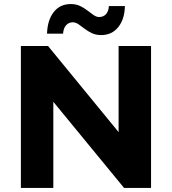

<svg xmlns="http://www.w3.org/2000/svg" viewBox="-20 -927 848 947"><path d="M83 0V-700H217L630 -196H565V-700H725V0H592L178 -504H243V0ZM479 -754Q453 -754 433 -763.5Q413 -773 397 -785.5Q381 -798 367 -807.5Q353 -817 339 -817Q319 -817 306 -802.5Q293 -788 291 -761H212Q214 -828 245 -867.5Q276 -907 329 -907Q355 -907 375 -897.5Q395 -888 411.5 -875Q428 -862 442 -852.5Q456 -843 469 -843Q490 -843 503 -857.5Q516 -872 517 -897H596Q595 -833 563.5 -793.5Q532 -754 479 -754Z"/></svg>

Font: MOST Montserrat
Style: Bold
Weight: 700
Designer: Julieta Ulanovsky
Foundry: Julieta Ulanovsky
Version: Version 8.000;March 11, 2024;FontCreator 15.0.0.2926 64-bit